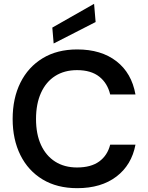

<svg xmlns="http://www.w3.org/2000/svg" viewBox="-20 -970 773 1002"><path d="M383 12Q278 12 202.5 -33.5Q127 -79 86.5 -160.5Q46 -242 46 -349Q46 -457 86.5 -538.5Q127 -620 202.5 -666Q278 -712 383 -712Q508 -712 587.5 -650.5Q667 -589 687 -477H555Q541 -536 498 -570Q455 -604 382 -604Q316 -604 268 -573.5Q220 -543 194 -485.5Q168 -428 168 -349Q168 -270 194 -213.5Q220 -157 268 -126.5Q316 -96 382 -96Q455 -96 498 -127.5Q541 -159 555 -215H687Q667 -109 587.5 -48.5Q508 12 383 12ZM260 -743 253 -826 471 -950 479 -855Z"/></svg>

Font: DM Sans 18pt SemiBold
Style: Regular
Weight: 600
Designer: Colophon Foundry, Jonny Pinhorn
Foundry: Colophon Foundry
Version: Version 4.004;gftools[0.9.30]